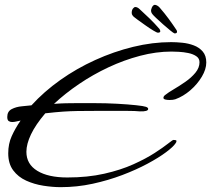

<svg xmlns="http://www.w3.org/2000/svg" viewBox="-20 -730 872 793"><path d="M231 43Q197 43 159 37Q121 31 88 16Q55 1 34.5 -26.5Q14 -54 14 -97Q14 -136 28.5 -168Q43 -200 65 -232Q58 -231 48.5 -228.5Q39 -226 30 -226Q22 -226 16 -230Q10 -234 10 -247Q10 -270 28.5 -279.5Q47 -289 70.5 -291Q94 -293 110 -295Q162 -352 229 -399.5Q296 -447 373 -482Q450 -517 530 -536.5Q610 -556 687 -556Q708 -556 733 -553.5Q758 -551 780.5 -542.5Q803 -534 817.5 -517Q832 -500 832 -472Q832 -444 813.5 -413Q795 -382 766 -357Q737 -332 704 -320Q695 -317 680 -317Q670 -317 662.5 -319Q655 -321 655 -326Q655 -333 664 -339Q675 -348 698 -361.5Q721 -375 745.5 -392Q770 -409 787 -429.5Q804 -450 804 -473Q804 -489 790.5 -498Q777 -507 757.5 -511Q738 -515 718.5 -516Q699 -517 688 -517Q625 -517 558.5 -499.5Q492 -482 428 -452Q364 -422 306.5 -383Q249 -344 203 -301Q229 -303 251 -303.5Q273 -304 295 -304H370Q418 -304 463.5 -301.5Q509 -299 541.5 -295.5Q574 -292 582 -289Q592 -286 592 -280Q592 -269 558 -270Q538 -272 507 -272Q476 -272 445 -272H374Q330 -272 300 -271.5Q270 -271 240.5 -269Q211 -267 167 -262Q127 -215 108 -175Q89 -135 89 -103Q89 -52 134 -24.5Q179 3 258 3Q342 3 410.5 -12.5Q479 -28 531 -51.5Q583 -75 618.5 -98Q654 -121 673.5 -136.5Q693 -152 696 -152Q709 -152 709 -148Q709 -143 705 -138Q696 -124 666 -101.5Q636 -79 589.5 -54Q543 -29 485 -7Q427 15 362.5 29Q298 43 231 43ZM701 -592Q697 -593 683.5 -604Q670 -615 653.5 -629.5Q637 -644 624.5 -656Q612 -668 610 -671Q603 -679 604 -689Q609 -710 620 -710Q624 -710 630 -706.5Q636 -703 640 -698Q660 -675 676.5 -652.5Q693 -630 709 -606Q712 -601 711 -598Q711 -592 701 -592ZM632 -595Q628 -595 613 -604Q598 -613 580.5 -625.5Q563 -638 549 -648Q535 -658 532 -661Q530 -663 527 -667Q524 -671 524 -677Q524 -688 529 -694.5Q534 -701 539 -701Q548 -701 558 -691Q579 -672 598.5 -653Q618 -634 639 -610Q642 -604 642 -601Q642 -595 632 -595Z"/></svg>

Font: Corinthia
Style: Bold
Weight: 700
Designer: Robert E. Leuschke
Foundry: Robert E. Leuschke
Version: Version 1.013; ttfautohint (v1.8.3)